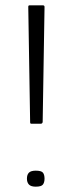

<svg xmlns="http://www.w3.org/2000/svg" viewBox="-20 -693 270 720"><path d="M97 -229Q95 -229 94 -230.5Q93 -232 93 -235L86 -667Q86 -670 87 -671.5Q88 -673 91 -673H141Q147 -673 147 -667L140 -235Q139 -232 137.5 -230.5Q136 -229 132 -229ZM147 -23Q147 -9 141 -1Q135 7 114 7Q96 7 88.5 -1Q81 -9 81 -23Q81 -38 88.5 -45.5Q96 -53 114 -53Q135 -53 141 -45.5Q147 -38 147 -23Z"/></svg>

Font: Glory Light
Style: Regular
Weight: 300
Version: Version 1.011